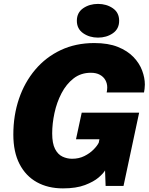

<svg xmlns="http://www.w3.org/2000/svg" viewBox="-20 -976 783 1008"><path d="M310.5 13Q232 13 173.5 -19.5Q115 -52 82.5 -115Q50 -178 50 -269.5Q50 -370 79.5 -457Q109 -544 164.8 -610Q220.5 -676 299 -713Q377.5 -750 475 -750Q548 -750 598.5 -729.8Q649 -709.5 680.5 -676.8Q712 -644 726.2 -605.8Q740.5 -567.5 740.5 -532Q740.5 -522.5 739 -509.5Q737.5 -496.5 736 -490.5H540Q541 -494 542 -501.5Q543 -509 543 -516.5Q543 -538 533.2 -555.5Q523.5 -573 504.2 -583.5Q485 -594 457 -594Q404.5 -594 366.2 -564.2Q328 -534.5 303 -486.5Q278 -438.5 266 -382.8Q254 -327 254 -275.5Q254 -223 269 -194Q284 -165 308 -153.8Q332 -142.5 358.5 -142.5Q394.5 -142.5 423 -156.8Q451.5 -171 471 -190.8Q490.5 -210.5 498.5 -227L502 -245H379L409 -384.5H710.5L628.5 0H534.5L531.5 -81.5Q523.5 -66.5 497.8 -44.2Q472 -22 426 -4.5Q380 13 310.5 13ZM494.5 -778.5Q450 -778.5 416.8 -801.5Q383.5 -824.5 383.5 -867Q383.5 -910 416.8 -932.8Q450 -955.5 494.5 -955.5Q539 -955.5 572.2 -932.8Q605.5 -910 605.5 -867Q605.5 -824 572.2 -801.2Q539 -778.5 494.5 -778.5Z"/></svg>

Font: Epilogue Black
Style: Italic
Weight: 900
Italic angle: -12°
Designer: Tyler Finck
Foundry: Etcetera Type Co
Version: Version 2.111